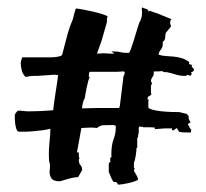

<svg xmlns="http://www.w3.org/2000/svg" viewBox="-20 -472 558 519"><path d="M399 -127Q391 -128 384 -128Q377 -128 369 -128H367Q366 -129 365 -129Q361 -129 359 -130Q355 -130 355 -125V-112Q353 -109 353.5 -105Q354 -101 351 -99V-73L349 -72Q349 -70 348.5 -64Q348 -58 347 -51.5Q346 -45 344.5 -39.5Q343 -34 342 -33V-19L344 -17L342 -11Q344 -6 348.5 1Q353 8 353 13Q353 15 344.5 18Q336 21 327 23Q318 25 311 26Q304 27 307 26Q305 27 303 27Q297 27 297.5 24.5Q298 22 293 20H288Q287 20 284.5 16Q282 12 280 7Q278 2 276 -2.5Q274 -7 274 -9V-19Q274 -23 274 -27Q274 -31 276 -33L280 -36H278V-41Q278 -46 280 -48L282 -46Q281 -48 281 -54Q281 -80 287 -95.5Q293 -111 293 -128V-132Q288 -134 285.5 -134Q283 -134 281 -134Q266 -134 258.5 -133.5Q251 -133 242 -126Q235 -127 230 -127Q225 -127 221 -127Q213 -127 208.5 -126.5Q204 -126 202 -126H200L188 -60H193V-53Q193 -45 195 -45L193 -41Q193 -30 197.5 -25.5Q202 -21 202 -12L191 7Q180 7 164.5 11.5Q149 16 142 18Q124 18 119 10Q114 2 114 -7Q114 -11 114.5 -14Q115 -17 115 -19V-28Q113 -33 112.5 -40Q112 -47 112 -55Q112 -72 114 -90Q116 -108 116 -118V-124Q105 -121 92 -119.5Q79 -118 67 -117Q55 -116 45 -116Q35 -116 31 -116Q26 -116 23 -127.5Q20 -139 20 -159V-162L23 -167Q27 -173 30 -173Q36 -173 43.5 -172Q51 -171 57 -171Q88 -171 124 -174V-176Q125 -185 127 -200Q129 -215 131.5 -230Q134 -245 135.5 -256.5Q137 -268 137 -269Q135 -269 131.5 -269.5Q128 -270 127 -270L83 -267Q66 -267 60 -266Q54 -265 49 -264Q41 -272 38.5 -283Q36 -294 36 -304L40 -317H58H85Q99 -317 116 -317Q133 -317 145 -321L148 -324Q155 -350 161 -373.5Q167 -397 177 -420Q177 -422 178.5 -426.5Q180 -431 180 -433L185 -449Q189 -449 203 -446.5Q217 -444 232 -440.5Q247 -437 259 -433Q271 -429 271 -427L269 -422V-412L254 -360L242 -327L261 -328Q264 -328 270 -327.5Q276 -327 279 -327H289L281 -333H283Q293 -333 297.5 -332.5Q302 -332 305.5 -331Q309 -330 313.5 -329.5Q318 -329 328 -329Q330 -329 334 -340Q338 -351 342.5 -365.5Q347 -380 351.5 -395.5Q356 -411 361 -420Q363 -426 363.5 -430Q364 -434 364 -439Q364 -441 363.5 -444Q363 -447 363 -449Q364 -449 364 -450Q364 -452 365 -452Q367 -450 373.5 -448.5Q380 -447 382 -441L386 -443Q388 -441 397 -438.5Q406 -436 417 -431L444 -420Q440 -419 440 -410Q440 -407 441 -405.5Q442 -404 442 -400L428 -383Q427 -378 426.5 -370.5Q426 -363 420 -359V-353Q420 -344 414.5 -337.5Q409 -331 409 -325V-324Q419 -321 429 -320.5Q439 -320 449.5 -319Q460 -318 470.5 -315Q481 -312 492 -304Q491 -303 491 -301Q491 -298 495 -297.5Q499 -297 499 -296L498 -292Q500 -289 502 -288Q504 -287 504 -282Q504 -280 501 -278.5Q498 -277 496 -276L498 -274Q498 -271 497 -270Q496 -269 494 -267L489 -269Q487 -269 486.5 -269.5Q486 -270 485 -270L484 -267H477Q466 -267 453.5 -271Q441 -275 430 -277H423L418 -280Q417 -280 414 -279.5Q411 -279 409 -279H398Q395 -279 395.5 -274Q396 -269 394 -267Q392 -263 390 -260Q388 -257 388 -252L391 -247L388 -240V-220L390 -218Q385 -212 382 -211.5Q379 -211 379 -204V-202L382 -204Q381 -201 381 -194Q381 -187 381 -182Q381 -177 403.5 -173Q426 -169 465 -169L485 -164L490 -158V-151L495 -141L491 -139Q488 -137 488 -136Q488 -135 489.5 -133Q491 -131 492 -131L491 -128Q494 -127 494 -125Q494 -123 497 -122L496 -114Q492 -114 481.5 -114Q471 -114 468 -115L464 -116L458 -126L448 -119L445 -121V-125H427L400 -123L398 -124ZM202 -179Q211 -179 220 -179.5Q229 -180 237 -180H302L304 -186L313 -259V-261Q313 -265 315 -268Q317 -271 317 -276Q317 -279 313 -279Q310 -279 306 -278.5Q302 -278 297 -278H223Q221 -277 220.5 -272Q220 -267 220 -264H223Q221 -262 218.5 -253Q216 -244 214 -234Q212 -224 210.5 -215.5Q209 -207 209 -206Q206 -202 204 -193.5Q202 -185 202 -181Z"/></svg>

Font: East Sea Dokdo Cyrillic
Style: Regular
Weight: 400
Version: Version 1.00 July 4, 2018, initial release